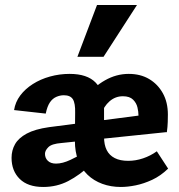

<svg xmlns="http://www.w3.org/2000/svg" viewBox="-20 -731 712 764"><path d="M461 13Q421 13 387 0.5Q353 -12 328.5 -35.5Q304 -59 291 -93Q278 -127 278 -171L279 -282Q280 -320 270 -336Q260 -352 234 -352Q219 -352 204 -345.5Q189 -339 178.5 -323.5Q168 -308 162 -279L36 -293Q41 -325 60.5 -351Q80 -377 110.5 -396.5Q141 -416 179 -426.5Q217 -437 257 -437Q327 -437 360.5 -402.5Q394 -368 394 -303V-186Q394 -155 404.5 -134Q415 -113 436.5 -102Q458 -91 490 -91Q520 -91 549.5 -101Q579 -111 604 -129L649 -60Q619 -31 585.5 -15.5Q552 0 520 6.5Q488 13 461 13ZM152 13Q91 13 58.5 -19Q26 -51 26 -103Q26 -133 40 -157.5Q54 -182 86.5 -199.5Q119 -217 175 -225L632 -284L640 -205L225 -162Q186 -159 172.5 -145.5Q159 -132 159 -119Q159 -102 170.5 -91Q182 -80 203 -80Q229 -80 260.5 -95Q292 -110 330 -131L343 -77Q297 -34 251.5 -10.5Q206 13 152 13ZM531 -205V-272Q531 -286 527 -303.5Q523 -321 509.5 -334.5Q496 -348 469 -348Q439 -348 416 -328Q393 -308 382 -275L324 -346Q353 -386 398 -411.5Q443 -437 492 -437Q539 -437 573.5 -416.5Q608 -396 628 -360Q648 -324 648 -275Q648 -265 647.5 -246Q647 -227 644 -205ZM288 -505 366 -711H525L392 -505Z"/></svg>

Font: Ysabeau ExtraBold
Style: Regular
Weight: 800
Designer: Christian Thalmann (Catharsis Fonts)
Version: Version 2.002